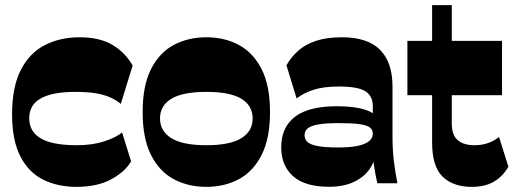

<svg xmlns="http://www.w3.org/2000/svg" viewBox="-20 -713 2012 747"><path d="M278 14Q203.5 14 147 -14.5Q90.5 -43 58.8 -105.3Q27 -167.5 27 -268.5Q27 -375.2 61.3 -441.4Q95.5 -507.5 154.8 -537.7Q214 -568 289.3 -568Q367.3 -568 417 -538.7Q466.7 -509.5 496 -458L450 -308.8Q429.5 -325.5 405.6 -335.5Q381.8 -345.5 350 -350.5Q318.3 -355.5 273.5 -355.5Q183.5 -355.5 138.6 -330.1Q93.7 -304.8 93.7 -253.3Q93.7 -200.7 138.9 -174.4Q184 -148 278.8 -148Q339.8 -148 386 -163.2Q432.3 -178.5 455 -197.7L490 -85.3Q468 -46 413.7 -16Q359.5 14 278 14Z M783 14Q711.8 14 655.6 -16.1Q599.5 -46.3 567.3 -110.5Q535 -174.8 535 -277Q535 -379.5 567.3 -443.6Q599.5 -507.7 655.6 -537.9Q711.8 -568 783 -568Q854 -568 909.8 -537.9Q965.5 -507.7 998 -443.6Q1030.5 -379.5 1030.5 -277Q1030.5 -174.8 998 -110.5Q965.5 -46.3 909.8 -16.1Q854 14 783 14ZM783 -148Q875 -148 919 -175.4Q963 -202.7 963 -252Q963 -302 919 -328.8Q875 -355.5 783 -355.5Q691 -355.5 646.7 -328.8Q602.5 -302 602.5 -252Q602.5 -203 646.7 -175.5Q691 -148 783 -148Z M1448.1 0Q1441.6 -27.6 1436.1 -61.7Q1430.6 -95.9 1430.6 -142.3V-298.1Q1430.6 -339.7 1401.4 -358.1Q1372.1 -376.4 1298.7 -376.4Q1239.4 -376.4 1200.4 -363.9Q1161.3 -351.3 1134 -329.9L1094.4 -459Q1112.7 -491 1140 -515.4Q1167.3 -539.9 1208.9 -553.9Q1250.6 -568 1309.9 -568Q1410.4 -568 1458.8 -519.1Q1507.1 -470.1 1507.1 -376.3V-179Q1507.1 -129.3 1512.6 -85.1Q1518.1 -41 1526.1 0ZM1260.4 13.7Q1166.1 13.7 1120.1 -27.6Q1074.1 -69 1074.1 -139.7Q1074.1 -217.4 1127.6 -258.6Q1181.1 -299.7 1291 -299.7Q1359.7 -299.7 1401.3 -285.9Q1442.9 -272 1447.3 -251.3L1441.4 -128.9Q1440.9 -88.7 1418.8 -56.4Q1396.7 -24 1356.6 -5.1Q1316.4 13.7 1260.4 13.7ZM1295.1 -139.3Q1343.7 -139.3 1373.4 -145.9Q1403 -152.4 1416.8 -164.6Q1430.6 -176.9 1430.6 -193.3Q1430.6 -207.9 1419.4 -216.8Q1408.1 -225.7 1379.6 -229.9Q1351 -234 1299.1 -234Q1246.7 -234 1217.6 -228.7Q1188.4 -223.4 1176.6 -213.1Q1164.9 -202.9 1164.9 -186.7Q1164.9 -172.4 1175.2 -161.6Q1185.6 -150.9 1214 -145.1Q1242.4 -139.3 1295.1 -139.3Z M1816 14Q1742.7 14 1702 -25.7Q1661.2 -65.5 1661.2 -158V-693H1737.7V-233.2Q1737.7 -187.7 1760.6 -167.9Q1783.5 -148 1826.5 -148Q1881.2 -148 1921.5 -180L1958 -64.5Q1936.7 -27 1902.1 -6.5Q1867.5 14 1816 14ZM1565 -342.5V-554H1933.2V-342.5Z"/></svg>

Font: Savate ExtraLight
Style: Regular
Weight: 200
Designer: Max Esnée
Foundry: Plomb Type
Version: Version 2.000